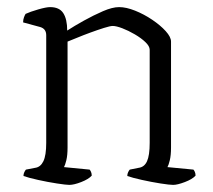

<svg xmlns="http://www.w3.org/2000/svg" viewBox="-20 -520 599 540"><path d="M175 0Q166 0 140 -4Q114 -8 87 -14Q60 -20 46 -25Q46 -31 48.5 -36Q51 -41 53 -43L79 -48Q94 -50 102 -66.5Q110 -83 110 -118V-421Q110 -439 93 -444L45 -457Q45 -465 47.5 -471.5Q50 -478 52 -481Q65 -487 87.5 -493.5Q110 -500 121 -500Q147 -500 158 -483Q169 -466 169 -434Q189 -447 216 -462Q243 -477 269.5 -488.5Q296 -500 315 -500Q335 -500 360 -490Q385 -480 408 -464.5Q431 -449 446 -432.5Q461 -416 461 -403V-105Q461 -83 457.5 -69Q454 -55 451 -50L524 -43Q526 -41 528 -36.5Q530 -32 530 -26Q521 -16 500 -8Q479 0 467 0Q457 0 431.5 -4Q406 -8 379 -14Q352 -20 338 -25Q338 -31 340.5 -36Q343 -41 345 -43L370 -48Q386 -50 393.5 -66.5Q401 -83 401 -118V-380Q401 -390 389 -401.5Q377 -413 359 -423.5Q341 -434 324 -440.5Q307 -447 297 -447Q290 -447 272.5 -441.5Q255 -436 234.5 -428.5Q214 -421 196 -413.5Q178 -406 170 -403V-105Q170 -83 166.5 -69Q163 -55 160 -50L232 -43Q234 -41 236 -36.5Q238 -32 238 -26Q229 -16 208.5 -8Q188 0 175 0Z"/></svg>

Font: Texturina 72pt ExtraLight
Style: Regular
Weight: 200
Designer: Guillermo Torres Carreño
Foundry: Omnibus-Type
Version: Version 1.002; ttfautohint (v1.8.3)